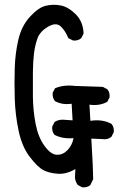

<svg xmlns="http://www.w3.org/2000/svg" viewBox="-20 -788 540 820"><path d="M331 12 312 2Q302 -12 300 -29L302 -66Q263 -43 226 -46Q189 -49 165 -61.5Q141 -74 107.5 -117.5Q74 -161 59.5 -229.5Q45 -298 43 -367Q41 -436 43 -498.5Q45 -561 58.5 -619Q72 -677 107.5 -716Q143 -755 174 -763Q205 -771 238 -765Q271 -759 303 -727.5Q335 -696 337 -645L327 -625Q313 -613 292 -615L272 -625Q259 -657 239 -675.5Q219 -694 184.5 -673.5Q150 -653 139.5 -622.5Q129 -592 125 -558.5Q121 -525 120.5 -480.5Q120 -436 120.5 -376.5Q121 -317 132 -259.5Q143 -202 170 -165Q197 -128 222.5 -127Q248 -126 268 -146.5Q288 -167 294 -198Q248 -194 213 -212Q201 -226 203 -247L213 -267Q232 -280 261 -276L290 -274L286 -345Q246 -339 215 -356Q203 -370 205 -392L215 -411Q253 -427 300 -421L419 -417L438 -407Q450 -394 448 -372L438 -353Q405 -335 362 -341L366 -272Q417 -280 456 -259Q468 -245 466 -224L456 -204Q440 -190 417 -194L370 -196Q378 -63 378 -23L366 2Q353 14 331 12Z"/></svg>

Font: Kosefont JP
Style: Regular
Weight: 400
Designer: Nozomi Seto 瀬戸のぞみ
Version: Version 3.00;June 19, 2020